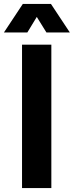

<svg xmlns="http://www.w3.org/2000/svg" viewBox="-58 -956 375 976"><path d="M-38 -791H81L129 -870L178 -791H297L201 -936H58ZM54 0H203V-729H54Z"/></svg>

Font: Mona Sans SemiCondensed
Style: Bold
Weight: 700
Width: 4
Designer: Deni Anggara
Foundry: GitHub
Version: Version 2.000